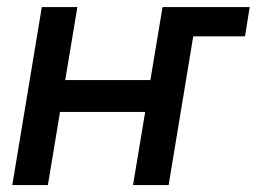

<svg xmlns="http://www.w3.org/2000/svg" viewBox="-20 -536 743 556"><path d="M204.1 -515.6 168.9 -304.2H415.5L450.7 -515.6H703.1L689.5 -430.7H539.6L468.3 0H365.2L400.4 -211.9H153.8L118.7 0H15.6L101.1 -515.6Z"/></svg>

Font: Inter Display Medium
Style: Italic
Weight: 500
Italic angle: -9.39999°
Designer: Rasmus Andersson
Foundry: rsms
Version: Version 4.000;git-a52131595